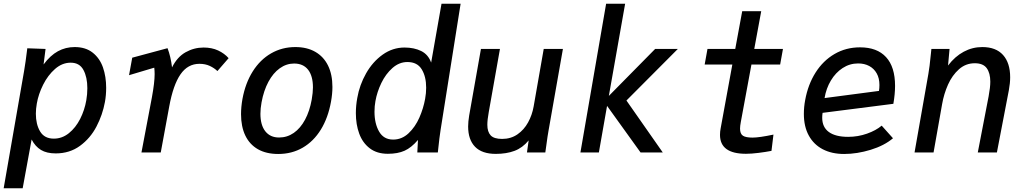

<svg xmlns="http://www.w3.org/2000/svg" viewBox="-26 -810 5446 1020"><path d="M117 -538 119 -553.5 216 -550 205.5 -467.5Q241 -515.5 281.8 -537.8Q322.5 -560 370.5 -560Q429 -560 466.5 -530.2Q504 -500.5 521 -451.8Q538 -403 538 -344Q538 -304 531.5 -268.5Q519 -200 486.5 -137.8Q454 -75.5 399 -35.2Q344 5 270 5Q222 5 191.5 -13.5Q161 -32 142 -69L94.5 190H-6.5L102 -433Q110.5 -483 117 -538ZM432.5 -277.5Q438 -309 438 -341.5Q438 -400 417.2 -438.5Q396.5 -477 349.5 -477Q304.5 -477 266.5 -443.8Q228.5 -410.5 203.2 -360Q178 -309.5 169.5 -259.5Q164.5 -231 164.5 -206Q164.5 -149.5 187.2 -111.5Q210 -73.5 260 -73.5Q304 -73.5 340 -102.5Q376 -131.5 399.8 -178.2Q423.5 -225 432.5 -277.5Z M781 -293Q795.5 -372 795.5 -416Q795.5 -435 793.5 -450.5L659.5 -410.5L676.5 -503.5L864 -554Q881 -510 888 -452Q915.5 -507.5 960.2 -532.5Q1005 -557.5 1055.5 -557.5Q1099.5 -557.5 1133 -541.8Q1166.5 -526 1188.5 -501L1129 -432.5Q1112.5 -448.5 1088.5 -459.8Q1064.5 -471 1033.5 -471Q971.5 -471 932.8 -415Q894 -359 873 -244L828 0H725.5Q756 -159 781 -293Z M1254.5 -203.5Q1254.5 -241.5 1262 -284Q1277.5 -368.5 1316.8 -430.8Q1356 -493 1414.2 -526.5Q1472.5 -560 1543 -560Q1605 -560 1649.2 -534.5Q1693.5 -509 1716.8 -461.5Q1740 -414 1740 -348Q1740 -311.5 1732.5 -270Q1717 -184 1678.5 -121.5Q1640 -59 1582.2 -25.5Q1524.5 8 1452 8Q1388.5 8 1344.2 -17.2Q1300 -42.5 1277.2 -90Q1254.5 -137.5 1254.5 -203.5ZM1630 -281Q1636.5 -319 1636.5 -345.5Q1636.5 -406.5 1610.8 -439.5Q1585 -472.5 1536.5 -472.5Q1495.5 -472.5 1460.2 -447.2Q1425 -422 1400 -375.5Q1375 -329 1363.5 -266.5Q1357.5 -233.5 1357.5 -205.5Q1357.5 -145.5 1383.5 -112.5Q1409.5 -79.5 1456.5 -79.5Q1499.5 -79.5 1534.8 -104Q1570 -128.5 1594.5 -174Q1619 -219.5 1630 -281Z M1864.5 -209Q1864.5 -249 1872 -289.5Q1884 -359 1919 -420.5Q1954 -482 2007 -519.8Q2060 -557.5 2123 -557.5Q2174 -557.5 2211.5 -539Q2249 -520.5 2264.5 -477.5L2319.5 -790H2421L2314.5 -119Q2308.5 -81 2302 -18.5L2300 0H2191L2194.5 -66.5Q2159.5 -25.5 2123.2 -9.2Q2087 7 2034.5 7Q1976.5 7 1938.5 -22Q1900.5 -51 1882.5 -99.8Q1864.5 -148.5 1864.5 -209ZM2232.5 -285Q2238 -315 2238 -344Q2238 -403.5 2214.2 -442Q2190.5 -480.5 2138.5 -480.5Q2095 -480.5 2059 -448.8Q2023 -417 2000 -369.2Q1977 -321.5 1968.5 -273Q1963.5 -246.5 1963.5 -216.5Q1963.5 -153.5 1988 -111Q2012.5 -68.5 2062.5 -68.5Q2109 -68.5 2144.5 -102Q2180 -135.5 2201.8 -185Q2223.5 -234.5 2232.5 -285Z M2461 -138Q2461 -163.5 2466.5 -196.5L2529 -550H2630L2570.5 -214.5Q2563 -173.5 2563 -147Q2563 -110 2580.5 -91Q2598 -72 2641.5 -72Q2688 -72 2723 -96.2Q2758 -120.5 2779.5 -159.8Q2801 -199 2809 -244.5L2862.5 -550H2964.5L2888 -115.5Q2883.5 -91.5 2876.5 -39Q2877.5 -45.5 2871 0H2773.5L2782.5 -64Q2750 -24.5 2707.2 -8.5Q2664.5 7.5 2608 7.5Q2534.5 7.5 2497.8 -30.2Q2461 -68 2461 -138Z M3199 -247.5 3155.5 0H3057.5L3194 -790H3295L3208.5 -300.5L3454.5 -550H3575L3302 -276L3495 0H3377Z M3799 -93.5Q3799 -111 3802.5 -128.5L3864.5 -467H3717.5L3732.5 -550H3880L3917 -750.5H4018L3981 -550H4133.5L4118.5 -467H3966L3909.5 -161.5Q3905.5 -140 3905.5 -127Q3905.5 -99 3920.8 -89Q3936 -79 3972 -79Q4007.5 -79 4083 -95L4072.5 -8.5Q4041.5 -2.5 4003.8 2.2Q3966 7 3937 7Q3799 7 3799 -93.5Z M4244.5 -205Q4244.5 -242 4251.5 -278.5Q4266.5 -361 4306.5 -424.2Q4346.5 -487.5 4407.2 -523Q4468 -558.5 4543 -558.5Q4633.5 -558.5 4681.2 -506.5Q4729 -454.5 4729 -353.5Q4729 -310.5 4720 -258.5L4344 -210.5Q4342 -198.5 4342 -184.5Q4342 -134.5 4377.2 -108.8Q4412.5 -83 4480 -83Q4532 -83 4580 -100Q4628 -117 4658 -142.5L4718 -75.5Q4672 -36.5 4599.5 -14.2Q4527 8 4458.5 8Q4393 8 4345 -17Q4297 -42 4270.8 -89.8Q4244.5 -137.5 4244.5 -205ZM4646 -358.5Q4646 -394.5 4631.5 -420.2Q4617 -446 4591.5 -459.5Q4566 -473 4533 -473Q4488 -473 4450.5 -448.5Q4413 -424 4388 -382.2Q4363 -340.5 4354.5 -289L4643.5 -327Q4646 -341 4646 -358.5Z M4917.5 -507.5Q4918.5 -515 4919.5 -525.8Q4920.5 -536.5 4922 -550H5018.5L5010.5 -462Q5047.5 -510.5 5093.8 -535.2Q5140 -560 5192.5 -560Q5265 -560 5302.8 -517.8Q5340.5 -475.5 5340.5 -399.5Q5340.5 -368.5 5333.5 -330.5L5270 0H5168.5L5226 -298Q5235 -346.5 5235 -376Q5235 -421.5 5216 -447.8Q5197 -474 5152.5 -474Q5104.5 -474 5068.5 -442Q5032.5 -410 5010.5 -360.8Q4988.5 -311.5 4979 -257L4933.5 0H4832.5L4906 -417.5Q4913 -458 4917.5 -507.5Z"/></svg>

Font: JuliaMono MediumItalic
Style: Regular
Weight: 500
Italic angle: -9°
Monospace: yes
Designer: cormullion
Foundry: corm
Version: Version 0.049; ttfautohint (v1.8.4)